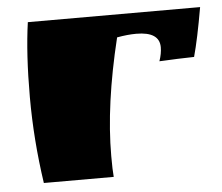

<svg xmlns="http://www.w3.org/2000/svg" viewBox="-42 -547 688 594"><g transform="rotate(-5 301.5 -250.0)"><path d="M468 -387Q468 -435 396 -435Q369 -435 336 -429Q286 -224 286 -65Q286 -21 288 0H71Q51 -135 51 -268.5Q51 -402 65 -500H600Q583 -402 568 -348Q517 -347 460 -344Q468 -367 468 -387Z"/></g></svg>

Font: Ruslan Display
Style: Regular
Weight: 400
Version: Version 1.000